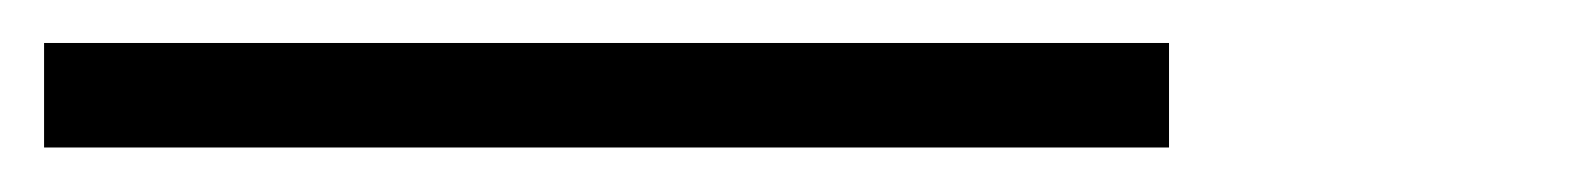

<svg xmlns="http://www.w3.org/2000/svg" viewBox="-71 54 730 88"><path d="M-50.8 121.6V73.7H464.8V121.6Z"/></svg>

Font: Elstob 18pt
Style: Italic
Weight: 400
Italic angle: -20°
Designer: Peter S. Baker
Version: Version 1.015